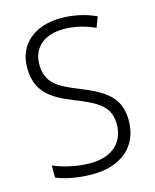

<svg xmlns="http://www.w3.org/2000/svg" viewBox="-111 -851 715 886"><g transform="rotate(-15 246.5 -408.0)"><path d="M446 -238C446 -349 379 -391 265 -437C168 -476 114 -505 114 -594C114 -676 174 -723 264 -723C312 -723 363 -712 413 -689L432 -739C385 -761 328 -775 265 -775C144 -775 55 -709 56 -593C56 -479 123 -434 228 -393C339 -349 388 -318 388 -235C388 -145 325 -93 225 -93C159 -93 95 -109 49 -129V-71C93 -53 151 -41 223 -41C355 -41 446 -112 446 -238Z"/></g></svg>

Font: Noto Sans Tamil UI SemiCondensed Light
Style: Regular
Weight: 300
Width: 4
Designer: Jelle Bosma - Monotype Design Team
Foundry: Monotype Imaging Inc.
Version: Version 2.004